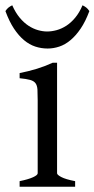

<svg xmlns="http://www.w3.org/2000/svg" viewBox="-40 -706 357 726"><path d="M34.2 0V-21Q67.4 -27.8 85 -35.9Q102.5 -43.9 102.5 -50.8V-327.1Q102.5 -352.1 101.6 -367.4Q100.6 -382.8 94.2 -391.4Q87.9 -399.9 74 -403.8Q60.1 -407.7 34.2 -410.2V-429.7Q49.3 -432.6 66.2 -436.8Q83 -440.9 99.6 -446Q116.2 -451.2 131.3 -457Q146.5 -462.9 159.2 -468.8H175.8V-50.8Q175.8 -44.9 192.1 -36.4Q208.5 -27.8 244.1 -21V0ZM297.9 -664.1Q283.2 -624.5 264.9 -597.7Q246.6 -570.8 226.3 -554Q206.1 -537.1 184.1 -529.8Q162.1 -522.5 140.1 -522.5Q116.2 -522.5 93.8 -529.8Q71.3 -537.1 51 -554Q30.8 -570.8 12.9 -597.7Q-4.9 -624.5 -19.5 -664.1Q-13.7 -672.9 -7.8 -677.5Q-2 -682.1 6.3 -686Q18.6 -658.2 34.4 -639.2Q50.3 -620.1 67.9 -608.6Q85.4 -597.2 103.8 -592Q122.1 -586.9 138.2 -586.9Q155.3 -586.9 174.1 -592Q192.9 -597.2 210.7 -608.6Q228.5 -620.1 244.4 -639.2Q260.3 -658.2 272 -686Q280.3 -682.1 286.1 -677.5Q292 -672.9 297.9 -664.1Z"/></svg>

Font: Gentium Plus Phon
Style: Regular
Weight: 400
Designer: J. Victor Gaultney, Annie Olsen, Iska Routamaa, Becca Hirsbrunner
Foundry: SIL International
Version: Version 5.000